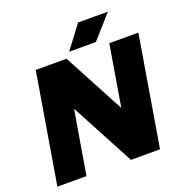

<svg xmlns="http://www.w3.org/2000/svg" viewBox="-152 -1014 1093 1148"><g transform="rotate(-20 394.0 -440.0)"><path d="M486 0 167 -599 331 -700 648 -105ZM18 0 135 -700H331L292 -529L203 0ZM486 0 603 -700H788L671 0ZM360 -734 470 -880H660L530 -734Z"/></g></svg>

Font: Figtree Light Black
Style: Italic
Weight: 900
Italic angle: -9.5°
Version: Version 2.000